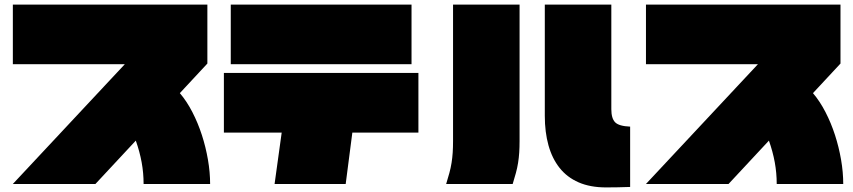

<svg xmlns="http://www.w3.org/2000/svg" viewBox="-20 -757 3720 837"><path d="M396 45H36L524 -477H36V-737H884V-480L764 -351Q794 -316 818.5 -268.5Q843 -221 860 -168.5Q877 -116 886.5 -61Q896 -6 896 45H606Q606 -3 597.5 -49.5Q589 -96 572 -144Z M986 -477V-737H1774V-477ZM956 -179V-439H1804V-179H1516L1487 45H1177L1208 -179Z M2215 45H1925Q1933 19 1939 -3Q1945 -25 1948.5 -47Q1952 -69 1953.5 -92Q1955 -115 1955 -142V-737H2245V-142Q2245 -115 2243.5 -92Q2242 -69 2238.5 -47Q2235 -25 2229 -3Q2223 19 2215 45ZM2727 58Q2701 59 2673 59.5Q2645 60 2622 60Q2553 60 2502.5 38Q2452 16 2419.5 -25Q2387 -66 2371 -123.5Q2355 -181 2355 -252V-737H2645V-281Q2645 -241 2661.5 -224Q2678 -207 2727 -205Z M3156 45H2796L3284 -477H2796V-737H3644V-480L3524 -351Q3554 -316 3578.5 -268.5Q3603 -221 3620 -168.5Q3637 -116 3646.5 -61Q3656 -6 3656 45H3366Q3366 -3 3357.5 -49.5Q3349 -96 3332 -144Z"/></svg>

Font: ChangwonDangamAsac Bold
Style: Regular
Weight: 700
Designer: Choi Chi-young, Lee Youngbeen, Kim Jungjin, Yoon Jihee, Han Dohee
Foundry: YoonDesign Inc.
Version: Version 1.010;Build 20210623